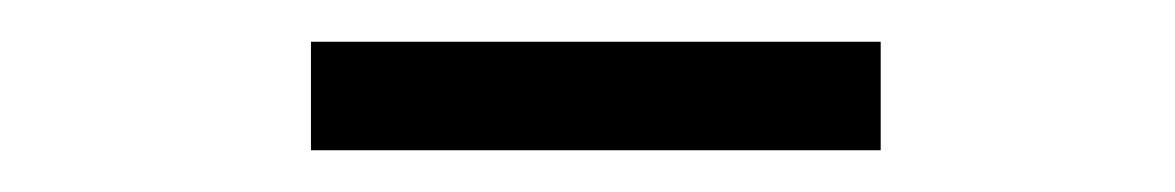

<svg xmlns="http://www.w3.org/2000/svg" viewBox="-20 -683 563 92"><path d="M402 -663V-611H129V-663Z"/></svg>

Font: Rosa Sans Light
Style: Regular
Weight: 300
Designer: Pentagram / MCKL
Foundry: Pentagram / MCKL
Version: Version 1.005;September 16, 2019;FontCreator 11.5.0.2425 64-